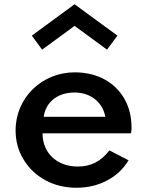

<svg xmlns="http://www.w3.org/2000/svg" viewBox="-20 -869 694 905"><path d="M331.5 -747 484.5 -635 533.5 -701 331.5 -849 130 -701 178.5 -635ZM340.5 16C393.5 16 441.5 4.5 485 -18.5C528 -41 561.5 -73 586 -113.5L495.5 -160C456 -108.5 409 -84 347 -84C248.5 -84 180.5 -147.5 180.5 -240.5H597.5C599.5 -254 600 -257 600 -265.5C600 -318 589 -363.5 566.5 -403C521.5 -481.5 438.5 -528 332 -528C176.5 -528 53.5 -407 53.5 -255C53.5 -203.5 66 -157.5 91.5 -116.5C116.5 -75.5 150.5 -43 194 -19.5C237 4 286 16 340.5 16ZM186 -318.5C196 -389 252.5 -433 331.5 -433C406.5 -433 463.5 -388 476.5 -318.5Z"/></svg>

Font: Spartan SemiBold
Style: Regular
Weight: 600
Designer: Matt Bailey, Mirko Velimirovic
Foundry: Matt Bailey
Version: Version 1.003